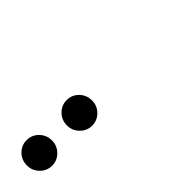

<svg xmlns="http://www.w3.org/2000/svg" viewBox="23 -870 554 554"><g transform="rotate(-45 300.0 -593.0)"><path d="M231.9 -540.2Q210.9 -540.2 195.8 -555.4Q180.6 -570.7 180.6 -592.1Q180.6 -614.2 195.7 -629.4Q210.9 -644.6 231.9 -644.6Q253 -644.6 267.9 -629.4Q282.9 -614.2 282.9 -592.1Q282.9 -570.7 267.9 -555.4Q252.8 -540.2 231.9 -540.2ZM68.5 -540.2Q47.6 -540.2 32.4 -555.4Q17.3 -570.7 17.3 -592.1Q17.3 -614.2 32.2 -629.4Q47.2 -644.6 68.4 -644.6Q89.6 -644.6 104.6 -629.4Q119.6 -614.2 119.6 -592.1Q119.6 -570.7 104.5 -555.4Q89.5 -540.2 68.5 -540.2Z"/></g></svg>

Font: Russolo 10pt ExtraLight
Style: Regular
Weight: 200
Designer: Micah Stupak-Hahn
Version: Version 1.000